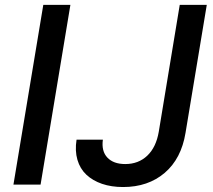

<svg xmlns="http://www.w3.org/2000/svg" viewBox="-20 -747 861 777"><path d="M707.4 -727.3H816.8L730.8 -209.5Q713.8 -105.1 646.7 -47.6Q579.5 9.9 478 9.9Q430.8 9.9 392.9 -3Q355.1 -16 329.5 -40Q304 -63.9 293.3 -100.3Q282.7 -136.7 289.8 -181.8H396.3Q389.9 -135.3 414.6 -109.2Q439.3 -83.1 486.9 -83.1Q540.5 -83.1 576.2 -117.2Q611.9 -151.3 622.5 -213.8ZM264.9 -727.3 144.2 0H34.4L155.2 -727.3Z"/></svg>

Font: Karasuma Gothic
Style: Medium Italic
Weight: 500
Italic angle: 9.39998°
Designer: Rasmus Andersson / Ryoko Nishizuka
Foundry: Genbu
Version: Version 1.00